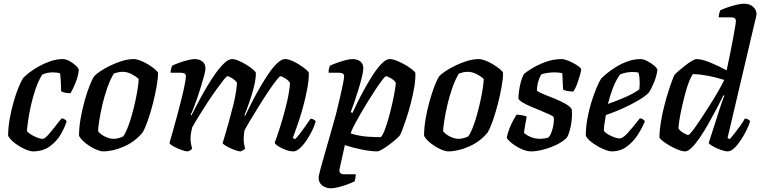

<svg xmlns="http://www.w3.org/2000/svg" viewBox="-20 -820 4118 1040"><path d="M158 0Q143 0 115.5 -12Q88 -24 62 -43.5Q36 -63 24 -84Q24 -128 32.5 -176Q41 -224 54 -269Q67 -314 81 -348Q95 -382 107 -399Q117 -410 139 -427Q161 -444 190.5 -460.5Q220 -477 253.5 -488.5Q287 -500 320 -500Q337 -500 357 -489Q377 -478 391.5 -464Q406 -450 407 -441Q403 -405 388.5 -370Q374 -335 362 -315Q344 -315 330 -318.5Q316 -322 311 -326Q311 -334 310.5 -353.5Q310 -373 308.5 -393Q307 -413 305 -423Q295 -426 284.5 -427Q274 -428 266 -428Q236 -428 209 -416Q188 -383 173 -339Q158 -295 148 -250.5Q138 -206 132.5 -168.5Q127 -131 126 -110Q132 -101 147.5 -91.5Q163 -82 180.5 -75Q198 -68 211 -68Q220 -68 233.5 -81.5Q247 -95 262.5 -114.5Q278 -134 292 -152Q306 -170 314 -179Q324 -178 331.5 -173Q339 -168 341 -163Q331 -130 309 -92Q287 -54 249.5 -27Q212 0 158 0Z M538 0Q523 0 496.5 -12Q470 -24 445 -43.5Q420 -63 408 -84Q408 -128 416.5 -177Q425 -226 438 -272.5Q451 -319 465 -355Q479 -391 491 -408Q501 -419 524 -434.5Q547 -450 578 -465Q609 -480 642 -490Q675 -500 705 -500Q719 -500 740 -492Q761 -484 781.5 -471.5Q802 -459 817.5 -446.5Q833 -434 836 -425Q836 -395 828 -350Q820 -305 807.5 -256.5Q795 -208 780.5 -166.5Q766 -125 752 -102Q712 -53 652 -26.5Q592 0 538 0ZM597 -68Q607 -68 621 -71.5Q635 -75 647 -81Q658 -95 670 -124.5Q682 -154 693 -192.5Q704 -231 712.5 -270Q721 -309 726 -341.5Q731 -374 731 -393Q714 -408 691 -419.5Q668 -431 644 -431Q632 -431 620.5 -428.5Q609 -426 596 -421Q576 -387 560.5 -342.5Q545 -298 534.5 -252.5Q524 -207 518 -169Q512 -131 511 -110Q522 -94 547 -81Q572 -68 597 -68Z M997 0Q984 0 961 -8.5Q938 -17 919 -27.5Q900 -38 898 -45Q904 -66 915 -105Q926 -144 939 -191.5Q952 -239 964 -288Q974 -327 980.5 -362Q987 -397 987 -406Q987 -418 979.5 -422Q972 -426 957 -426H904Q904 -436 906.5 -446.5Q909 -457 912 -464Q926 -471 949.5 -479.5Q973 -488 996.5 -494Q1020 -500 1033 -500Q1061 -500 1077 -486.5Q1093 -473 1093 -449Q1093 -439 1086.5 -413.5Q1080 -388 1070 -355.5Q1060 -323 1049 -290.5Q1038 -258 1028 -233Q1018 -208 1013 -199L1017 -195Q1034 -229 1055.5 -269.5Q1077 -310 1101 -350.5Q1125 -391 1149.5 -425Q1174 -459 1196.5 -479.5Q1219 -500 1237 -500Q1252 -500 1273 -491Q1294 -482 1315 -469Q1336 -456 1350.5 -443.5Q1365 -431 1366 -425Q1366 -392 1355.5 -349.5Q1345 -307 1330.5 -266Q1316 -225 1304 -196L1308 -193Q1324 -227 1345.5 -268.5Q1367 -310 1390.5 -350.5Q1414 -391 1437.5 -425Q1461 -459 1483.5 -479.5Q1506 -500 1524 -500Q1540 -500 1561 -491Q1582 -482 1602.5 -469Q1623 -456 1637.5 -443.5Q1652 -431 1653 -425Q1653 -388 1645 -343.5Q1637 -299 1625 -253.5Q1613 -208 1600 -169Q1587 -130 1577.5 -104Q1568 -78 1566 -73L1578 -66Q1588 -75 1603.5 -95Q1619 -115 1635 -137.5Q1651 -160 1662 -177Q1671 -177 1679.5 -172Q1688 -167 1690 -163Q1685 -142 1671.5 -114Q1658 -86 1640.5 -60Q1623 -34 1604 -17Q1585 0 1570 0Q1550 0 1527 -8.5Q1504 -17 1487 -28Q1470 -39 1468 -47Q1473 -60 1485 -95Q1497 -130 1511 -178Q1525 -226 1536.5 -276.5Q1548 -327 1551 -371Q1542 -385 1524.5 -396Q1507 -407 1499 -407Q1494 -407 1476 -384Q1458 -361 1433.5 -324.5Q1409 -288 1383.5 -247Q1358 -206 1336.5 -170Q1315 -134 1304 -113Q1303 -104 1301.5 -92.5Q1300 -81 1300 -68Q1300 -40 1308 -15Q1306 -12 1298.5 -7.5Q1291 -3 1285 0Q1271 0 1248.5 -8.5Q1226 -17 1207.5 -27.5Q1189 -38 1186 -45Q1192 -66 1205.5 -110.5Q1219 -155 1235 -218Q1246 -256 1253.5 -295.5Q1261 -335 1264 -371Q1255 -385 1237.5 -396Q1220 -407 1212 -407Q1207 -407 1191 -387Q1175 -367 1152 -335Q1129 -303 1104.5 -265.5Q1080 -228 1058 -192.5Q1036 -157 1021 -130Q1018 -118 1015 -102Q1012 -86 1012 -69Q1012 -44 1021 -15Q1018 -11 1011.5 -6.5Q1005 -2 997 0Z M1773 200Q1746 200 1726 185Q1706 170 1706 143Q1706 132 1717.5 89Q1729 46 1747.5 -16.5Q1766 -79 1785 -148Q1795 -181 1805 -222Q1815 -263 1824 -302Q1833 -341 1838.5 -369.5Q1844 -398 1844 -406Q1844 -418 1836 -422Q1828 -426 1815 -426H1760Q1759 -437 1762 -448.5Q1765 -460 1767 -464Q1781 -471 1804.5 -479.5Q1828 -488 1851.5 -494Q1875 -500 1888 -500Q1916 -500 1932 -487Q1948 -474 1948 -449Q1948 -434 1940 -401.5Q1932 -369 1920.5 -331.5Q1909 -294 1897.5 -261.5Q1886 -229 1880 -213L1889 -208Q1909 -252 1935 -302Q1961 -352 1989 -397.5Q2017 -443 2043.5 -471.5Q2070 -500 2091 -500Q2107 -500 2129.5 -491Q2152 -482 2174.5 -469Q2197 -456 2212.5 -443.5Q2228 -431 2230 -425Q2231 -389 2223.5 -345.5Q2216 -302 2204.5 -258Q2193 -214 2180.5 -176.5Q2168 -139 2158.5 -114.5Q2149 -90 2146 -87Q2140 -79 2124 -65Q2108 -51 2088 -36Q2068 -21 2050 -10.5Q2032 0 2022 0Q1991 0 1942 -9.5Q1893 -19 1848 -34L1820 92Q1816 110 1823 117Q1830 124 1844 124H1907Q1907 134 1905 144.5Q1903 155 1901 162Q1888 169 1864 178Q1840 187 1815 193.5Q1790 200 1773 200ZM2043 -77Q2054 -89 2065 -118.5Q2076 -148 2086.5 -186Q2097 -224 2105.5 -262.5Q2114 -301 2119 -331Q2124 -361 2124 -372Q2116 -385 2097.5 -396Q2079 -407 2071 -407Q2066 -407 2051 -387.5Q2036 -368 2015.5 -337Q1995 -306 1972 -269Q1949 -232 1929 -197Q1909 -162 1895.5 -135.5Q1882 -109 1880 -97Q1926 -83 1968 -80Q2010 -77 2043 -77Z M2407 0Q2392 0 2365.5 -12Q2339 -24 2314 -43.5Q2289 -63 2277 -84Q2277 -128 2285.5 -177Q2294 -226 2307 -272.5Q2320 -319 2334 -355Q2348 -391 2360 -408Q2370 -419 2393 -434.5Q2416 -450 2447 -465Q2478 -480 2511 -490Q2544 -500 2574 -500Q2588 -500 2609 -492Q2630 -484 2650.5 -471.5Q2671 -459 2686.5 -446.5Q2702 -434 2705 -425Q2705 -395 2697 -350Q2689 -305 2676.5 -256.5Q2664 -208 2649.5 -166.5Q2635 -125 2621 -102Q2581 -53 2521 -26.5Q2461 0 2407 0ZM2466 -68Q2476 -68 2490 -71.5Q2504 -75 2516 -81Q2527 -95 2539 -124.5Q2551 -154 2562 -192.5Q2573 -231 2581.5 -270Q2590 -309 2595 -341.5Q2600 -374 2600 -393Q2583 -408 2560 -419.5Q2537 -431 2513 -431Q2501 -431 2489.5 -428.5Q2478 -426 2465 -421Q2445 -387 2429.5 -342.5Q2414 -298 2403.5 -252.5Q2393 -207 2387 -169Q2381 -131 2380 -110Q2391 -94 2416 -81Q2441 -68 2466 -68Z M2857 0Q2832 0 2803 -13.5Q2774 -27 2751.5 -45Q2729 -63 2725 -75Q2730 -101 2740.5 -126.5Q2751 -152 2762 -172Q2773 -192 2779 -199Q2791 -199 2809 -195.5Q2827 -192 2833 -188Q2830 -173 2826 -150.5Q2822 -128 2818 -101Q2832 -87 2856 -77.5Q2880 -68 2906 -68Q2916 -68 2928.5 -70Q2941 -72 2950 -75Q2960 -84 2967.5 -104.5Q2975 -125 2978.5 -148Q2982 -171 2979 -185Q2976 -191 2957.5 -199.5Q2939 -208 2912.5 -219Q2886 -230 2858.5 -241.5Q2831 -253 2811.5 -264.5Q2792 -276 2788 -286Q2788 -299 2791 -324Q2794 -349 2801 -375.5Q2808 -402 2819 -420Q2830 -430 2860.5 -449Q2891 -468 2934 -484Q2977 -500 3023 -500Q3033 -500 3050 -494Q3067 -488 3085 -478.5Q3103 -469 3115.5 -459.5Q3128 -450 3128 -444Q3128 -435 3121 -411Q3114 -387 3104.5 -361.5Q3095 -336 3085 -324Q3071 -324 3052.5 -327.5Q3034 -331 3030 -335Q3029 -355 3028 -377.5Q3027 -400 3026 -423Q3016 -426 3004.5 -427Q2993 -428 2984 -428Q2963 -428 2942 -424.5Q2921 -421 2912 -417Q2903 -403 2896 -380Q2889 -357 2888 -329Q2899 -320 2926.5 -309Q2954 -298 2986 -285Q3018 -272 3043.5 -257.5Q3069 -243 3077 -228Q3080 -203 3077 -173Q3074 -143 3067 -116.5Q3060 -90 3050 -74Q3031 -54 2996.5 -37Q2962 -20 2924 -10Q2886 0 2857 0Z M3293 0Q3278 0 3249.5 -12Q3221 -24 3193 -43.5Q3165 -63 3153 -84Q3153 -129 3161.5 -176.5Q3170 -224 3183.5 -267Q3197 -310 3211 -343.5Q3225 -377 3236 -394Q3246 -405 3267.5 -422.5Q3289 -440 3318 -458Q3347 -476 3381 -488Q3415 -500 3450 -500Q3465 -500 3486.5 -489Q3508 -478 3524 -464Q3540 -450 3541 -441Q3537 -409 3522.5 -373.5Q3508 -338 3494 -318Q3476 -299 3438 -276.5Q3400 -254 3353.5 -233Q3307 -212 3262 -197Q3256 -164 3253.5 -145.5Q3251 -127 3251 -112Q3257 -102 3273 -92.5Q3289 -83 3307 -76.5Q3325 -70 3336 -70Q3353 -70 3379.5 -99Q3406 -128 3446 -179Q3455 -179 3463 -173.5Q3471 -168 3473 -163Q3460 -130 3436 -92Q3412 -54 3376.5 -27Q3341 0 3293 0ZM3273 -257Q3325 -275 3370 -295Q3415 -315 3443 -336Q3445 -356 3445 -374Q3445 -388 3443.5 -402Q3442 -416 3438 -427Q3424 -430 3405 -430Q3372 -430 3339 -417Q3315 -384 3299 -341Q3283 -298 3273 -257Z M3691 0Q3676 0 3653 -9Q3630 -18 3607.5 -31Q3585 -44 3569.5 -56.5Q3554 -69 3552 -75Q3552 -111 3559 -154.5Q3566 -198 3577 -242Q3588 -286 3600 -323.5Q3612 -361 3621.5 -386Q3631 -411 3634 -415Q3640 -422 3655.5 -435.5Q3671 -449 3690 -464Q3709 -479 3726.5 -489.5Q3744 -500 3753 -500Q3781 -500 3826.5 -481.5Q3872 -463 3916 -439Q3918 -450 3924 -477.5Q3930 -505 3937 -540Q3944 -575 3950.5 -610Q3957 -645 3961.5 -671.5Q3966 -698 3966 -706Q3966 -726 3941 -726H3873Q3873 -736 3876 -747Q3879 -758 3881 -764Q3895 -771 3919.5 -779.5Q3944 -788 3969 -794Q3994 -800 4010 -800Q4040 -800 4059 -783.5Q4078 -767 4078 -743Q4078 -740 4074 -722.5Q4070 -705 4064 -681L3921 -73L3932 -66Q3941 -75 3956.5 -94.5Q3972 -114 3988 -136.5Q4004 -159 4015 -178Q4024 -178 4032.5 -173Q4041 -168 4043 -163Q4037 -142 4023.5 -114.5Q4010 -87 3992.5 -60.5Q3975 -34 3956.5 -17Q3938 0 3921 0Q3907 0 3883.5 -8.5Q3860 -17 3840.5 -28Q3821 -39 3819 -46L3879 -233Q3887 -256 3893.5 -275.5Q3900 -295 3904 -301L3899 -304Q3882 -270 3860.5 -229Q3839 -188 3816 -147.5Q3793 -107 3770 -73.5Q3747 -40 3726.5 -20Q3706 0 3691 0ZM3708 -89Q3714 -89 3732 -112.5Q3750 -136 3774.5 -173Q3799 -210 3825 -251Q3851 -292 3872 -328.5Q3893 -365 3903 -387Q3852 -403 3810 -410.5Q3768 -418 3734 -419Q3724 -407 3712.5 -378Q3701 -349 3691 -311Q3681 -273 3672.5 -234.5Q3664 -196 3659.5 -166Q3655 -136 3655 -124Q3663 -111 3681.5 -100Q3700 -89 3708 -89Z"/></svg>

Font: Texturina SemiBold
Style: Italic
Weight: 600
Italic angle: -11°
Designer: Guillermo Torres Carreño
Foundry: Omnibus-Type
Version: Version 1.002; ttfautohint (v1.8.3)